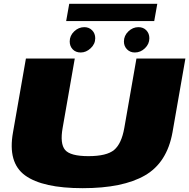

<svg xmlns="http://www.w3.org/2000/svg" viewBox="-20 -981 990 1004"><path d="M412.5 3Q622.5 3 738 -63.8Q853.5 -130.5 882 -289L949.5 -675H693.5L630 -312Q615.5 -229.5 576.8 -197Q538 -164.5 442.5 -164.5Q347.5 -164.5 320.2 -197.2Q293 -230 307.5 -312L371 -675H115.5L48 -289Q19.5 -130.5 111.2 -63.8Q203 3 412.5 3ZM402 -706.5Q430.5 -706.5 454.2 -728.8Q478 -751 478 -781Q478 -806 461.8 -822.5Q445.5 -839 421 -839Q391 -839 367.8 -816.8Q344.5 -794.5 344.5 -764Q344.5 -739.5 360.2 -723Q376 -706.5 402 -706.5ZM685 -706.5Q715 -706.5 738 -728.8Q761 -751 761 -781Q761 -806 745.2 -822.5Q729.5 -839 703.5 -839Q674.5 -839 651.2 -816.8Q628 -794.5 628 -764Q628 -739.5 644.2 -723Q660.5 -706.5 685 -706.5ZM326 -871H786.5L802.5 -961H342Z"/></svg>

Font: Anybody Expanded Black
Style: Italic
Weight: 900
Width: 7
Italic angle: -10°
Version: Version 1.113;gftools[0.9.25]